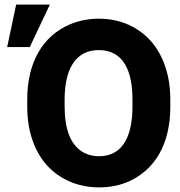

<svg xmlns="http://www.w3.org/2000/svg" viewBox="-20 -802 781 832"><path d="M11 -598H109L196 -782H50ZM98 -339C98 -231 131 -143 184 -85C233 -31 310 10 409 10C455 10 496 2 534 -14C650 -64 718 -176 718 -339V-371C718 -480 685 -567 632 -626C583 -680 508 -721 408 -721C362 -721 320 -712 282 -696C166 -646 98 -533 98 -371ZM260 -340V-371C260 -492 301 -585 408 -585C516 -585 554 -493 554 -371V-340C554 -219 516 -125 409 -125C385 -125 364 -130 346 -139C285 -170 260 -244 260 -340Z"/></svg>

Font: Asimov Pro
Style: Blk
Weight: 900
Designer: Google
Version: Version 2.000980; 2014